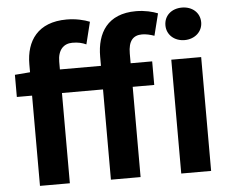

<svg xmlns="http://www.w3.org/2000/svg" viewBox="-55 -877 1134 941"><g transform="rotate(-5 512.0 -406.0)"><path d="M453 -560H251V-598C251 -656 280 -685 323 -685C352 -685 371 -680 391 -671L418 -780C391 -791 350 -801 305 -801C163 -801 104 -713 104 -598V-559L29 -553V-444H104V0H251V-444H453V0H599V-444H705V-560H599V-608C599 -670 623 -696 667 -696C686 -696 707 -691 727 -684L754 -792C729 -802 691 -812 647 -812C507 -812 453 -722 453 -605ZM873 -650C923 -650 961 -684 961 -730C961 -778 923 -810 873 -810C822 -810 785 -778 785 -730C785 -684 822 -650 873 -650ZM799 0H946V-560H799Z"/></g></svg>

Font: Noto Sans Mono CJK JP Bold
Style: Regular
Weight: 700
Designer: Ryoko NISHIZUKA (kana & ideographs); Paul D. Hunt (Latin, Greek & Cyrillic); Wenlong ZHANG (bopomofo); Sandoll Communica
Foundry: Adobe Systems Incorporated
Version: Version 1.004;PS 1.004;hotconv 1.0.82;makeotf.lib2.5.63406